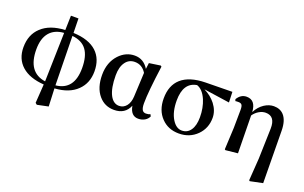

<svg xmlns="http://www.w3.org/2000/svg" viewBox="-99 -1146 2895 1826"><g transform="rotate(20 1348.0 -233.5)"><path d="M345.7 220.7 329.1 207 341.8 16.6Q196.3 6.8 117.7 -63Q39.1 -132.8 39.1 -251Q39.1 -378.9 120.1 -454.1Q204.1 -533.2 357.4 -540L361.3 -686.5H437.5L440.4 -541Q596.7 -535.2 676.8 -460.9Q752.9 -389.6 752.9 -264.6Q752.9 -145.5 676.8 -71.3Q596.7 7.8 450.2 16.6L458 197.3ZM449.2 -13.7Q631.8 -32.2 631.8 -253.9Q631.8 -375 585 -438Q538.1 -501 440.4 -510.7ZM343.8 -15.6 356.4 -510.7Q260.7 -503.9 210.9 -443.8Q161.1 -383.8 161.1 -274.4Q161.1 -42 343.8 -15.6Z M1050.8 15.6Q956.1 15.6 896.5 -54.7Q832 -129.9 832 -260.7Q832 -386.7 906.2 -466.8Q973.6 -538.1 1063.5 -538.1Q1153.3 -538.1 1204.1 -455.1L1211.9 -516.6L1326.2 -533.2L1335.9 -525.4Q1298.8 -256.8 1298.8 -141.6Q1298.8 -93.8 1312.5 -73.2Q1324.2 -55.7 1349.6 -55.7Q1375 -55.7 1391.6 -65.4L1402.3 -45.9Q1389.6 -18.6 1364.3 -2.9Q1335 15.6 1295.9 15.6Q1220.7 15.6 1203.1 -82Q1163.1 15.6 1050.8 15.6ZM1083 -37.1Q1127 -37.1 1156.2 -72.3Q1185.5 -108.4 1188.5 -169.9L1200.2 -413.1Q1158.2 -481.4 1084 -481.4Q1025.4 -481.4 991.2 -434.6Q955.1 -385.7 955.1 -299.8Q955.1 -170.9 991.2 -101.6Q1025.4 -37.1 1083 -37.1Z M1707 15.6Q1598.6 15.6 1530.3 -55.7Q1459 -128.9 1459 -250Q1459 -381.8 1538.1 -452.1Q1620.1 -524.4 1781.2 -527.3L2051.8 -531.2L2055.7 -424.8L1793.9 -462.9Q1865.2 -427.7 1911.1 -369.1Q1960 -304.7 1960 -233.4Q1960 -128.9 1889.6 -57.6Q1816.4 15.6 1707 15.6ZM1844.7 -198.2Q1844.7 -292 1812.5 -370.1Q1775.4 -456.1 1714.8 -476.6Q1582 -455.1 1582 -273.4Q1582 -158.2 1626 -86.9Q1667 -20.5 1723.6 -20.5Q1780.3 -20.5 1812.5 -67.4Q1844.7 -114.3 1844.7 -198.2Z M2497.1 210.9 2489.3 204.1 2504.9 -20.5 2513.7 -326.2Q2516.6 -453.1 2418.9 -453.1Q2385.7 -453.1 2353.5 -434.6Q2319.3 -415 2295.9 -380.9L2301.8 0L2178.7 12.7L2170.9 6.8L2181.6 -213.9L2183.6 -397.5Q2183.6 -433.6 2173.8 -446.8Q2164.1 -460 2139.6 -460Q2115.2 -460 2108.4 -458L2102.5 -475.6Q2137.7 -534.2 2196.3 -534.2Q2288.1 -534.2 2294.9 -415Q2325.2 -474.6 2376 -507.8Q2422.9 -538.1 2470.7 -538.1Q2534.2 -538.1 2571.3 -498Q2617.2 -448.2 2618.2 -343.8L2624 184.6Z"/></g></svg>

Font: Bpmf GenYo Min B
Style: B
Weight: 700
Foundry: But Ko
Version: Version 1.320